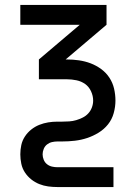

<svg xmlns="http://www.w3.org/2000/svg" viewBox="-20 -540 540 775"><path d="M212 215Q193 215 174.5 212.5Q156 210 138.5 203Q121 196 106 184Q91 172 80.5 156Q70 140 66 121Q62 102 62 83Q62 64 66 45.5Q70 27 80.5 11Q91 -5 106 -17Q121 -29 138.5 -36Q156 -43 174.5 -46Q193 -49 212 -49H231Q245 -49 259.5 -50Q274 -51 287.5 -55Q301 -59 314 -65.5Q327 -72 336.5 -82.5Q346 -93 351 -106.5Q356 -120 356 -134Q356 -153 347.5 -171.5Q339 -190 323.5 -201Q308 -212 288.5 -216Q269 -220 250 -220H137V-300L302 -440H62V-520H410V-440L245 -300H250Q274 -300 298.5 -296.5Q323 -293 345.5 -284.5Q368 -276 388 -261.5Q408 -247 421.5 -226.5Q435 -206 440.5 -182Q446 -158 446 -134Q446 -109 439 -83.5Q432 -58 416 -38Q400 -18 378 -4.5Q356 9 332 17Q308 25 282.5 28Q257 31 231 31H212Q201 31 190 33.5Q179 36 170 43Q161 50 156.5 61Q152 72 152 83Q152 94 156.5 105Q161 116 170 123Q179 130 190 132.5Q201 135 212 135H438V215Z"/></svg>

Font: Iosevka SS10 Medium
Style: Regular
Weight: 500
Monospace: yes
Designer: Belleve Invis
Foundry: Belleve Invis
Version: Version 28.0.6; ttfautohint (v1.8.4)